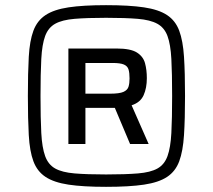

<svg xmlns="http://www.w3.org/2000/svg" viewBox="-20 -716 825 744"><path d="M391 8Q302 8 245.5 -0.5Q189 -9 156.5 -30.5Q124 -52 109.5 -91Q95 -130 91.5 -192.5Q88 -255 88 -344Q88 -434 91.5 -496Q95 -558 109.5 -597Q124 -636 156.5 -657.5Q189 -679 245.5 -687.5Q302 -696 391 -696Q481 -696 538 -687.5Q595 -679 627.5 -657.5Q660 -636 674.5 -597Q689 -558 693 -496Q697 -434 697 -344Q697 -255 693 -192.5Q689 -130 674.5 -91Q660 -52 627.5 -30.5Q595 -9 538 -0.5Q481 8 391 8ZM391 -40Q466 -40 514.5 -44Q563 -48 590 -63Q617 -78 629 -111Q641 -144 644 -200.5Q647 -257 647 -344Q647 -431 644 -487.5Q641 -544 629 -576.5Q617 -609 589.5 -624Q562 -639 514 -643Q466 -647 391 -647Q317 -647 269 -643Q221 -639 194 -624Q167 -609 155 -576.5Q143 -544 140 -487.5Q137 -431 137 -344Q137 -257 140 -200.5Q143 -144 155 -111Q167 -78 194 -63Q221 -48 269 -44Q317 -40 391 -40ZM245 -158V-528H432Q486 -528 510.5 -512.5Q535 -497 542 -471Q549 -445 549 -413Q549 -375 536.5 -347Q524 -319 490 -308L556 -158H484L425 -298H311V-158ZM311 -353H407Q443 -353 458.5 -360Q474 -367 478 -380Q482 -393 482 -412Q482 -434 478 -447Q474 -460 460 -466Q446 -472 416 -472H311Z"/></svg>

Font: Saira SemiExpanded Medium
Style: Regular
Weight: 500
Width: 6
Designer: Hector Gatti with collaboration of the Omnibus-Type team
Foundry: Omnibus-Type
Version: Version 1.101